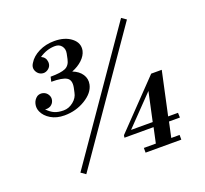

<svg xmlns="http://www.w3.org/2000/svg" viewBox="-121 -848 1061 993"><g transform="rotate(-20 409.0 -352.0)"><path d="M190.9 -324.2Q147.5 -324.2 116.5 -342.8Q85.4 -361.3 73.2 -389.2Q64 -409.7 69.1 -431.6Q74.2 -453.6 92.8 -466.8Q107.9 -475.1 124.8 -470.7Q141.6 -466.3 150.9 -451.2Q160.2 -436 155.8 -419.2Q151.4 -402.3 136.2 -393.1Q120.6 -385.3 106 -388.2Q125.5 -367.7 145.5 -358.9Q165.5 -350.1 195.8 -350.1Q224.1 -350.1 249 -370.1Q273.9 -390.1 278.8 -418L284.2 -442.9Q292 -482.9 268.8 -497.1Q245.6 -511.2 185.1 -511.2L190.9 -537.1Q247.6 -537.1 272.5 -548.1Q297.4 -559.1 304.2 -592.8L310.1 -621.1Q314.9 -645 302.2 -661.6Q289.6 -678.2 266.1 -678.2Q220.7 -678.2 179.2 -649.9Q203.6 -639.2 205.8 -613.3Q208 -587.4 185.1 -573.2Q169.9 -564 153.1 -568.6Q136.2 -573.2 127 -588.9Q113.3 -612.3 129.9 -636.2Q147.5 -666 185.8 -685.1Q224.1 -704.1 271 -704.1Q329.6 -704.1 365 -675.8Q400.4 -647.5 392.1 -606.9Q386.2 -581.1 362.8 -559.1Q339.4 -537.1 305.2 -523.9Q339.4 -510.7 356 -485.6Q372.6 -460.4 366.2 -430.2Q356.9 -386.7 305.4 -355.5Q253.9 -324.2 190.9 -324.2ZM166 -18.1 637.2 -698.2 663.1 -680.2 191.9 0ZM441.9 -109.9 443.8 -123 685.1 -374H743.2L691.9 -136.2H746.1L747.1 -109.9H687L668.9 -25.9H714.8V0H518.1V-25.9H584L602.1 -109.9ZM487.8 -136.2H606.9L641.1 -294.9Z"/></g></svg>

Font: Fin Serif Display
Style: Italic
Weight: 400
Italic angle: -12°
Designer: J. Blake Harris
Version: Version 1.006;FEAKit 1.0